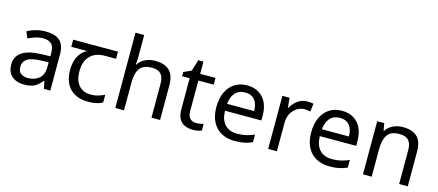

<svg xmlns="http://www.w3.org/2000/svg" viewBox="-53 -1311 4275 1872"><g transform="rotate(15 2084.5 -375.0)"><path d="M288 -545Q386 -545 433 -502Q480 -459 480 -365V0H416L399 -76H395Q372 -47 347.5 -27.5Q323 -8 291.5 1Q260 10 215 10Q167 10 128.5 -7Q90 -24 68 -59.5Q46 -95 46 -149Q46 -229 109 -272.5Q172 -316 303 -320L394 -323V-355Q394 -422 365 -448Q336 -474 283 -474Q241 -474 203 -461.5Q165 -449 132 -433L105 -499Q140 -518 188 -531.5Q236 -545 288 -545ZM314 -259Q214 -255 175.5 -227Q137 -199 137 -148Q137 -103 164.5 -82Q192 -61 235 -61Q303 -61 348 -98.5Q393 -136 393 -214V-262Z M862 10Q744 10 679 -57Q614 -124 614 -245Q614 -325 643 -380.5Q672 -436 726 -465H567V-537H1019V-465H906Q812 -465 758.5 -411.5Q705 -358 705 -252Q705 -165 748 -114.5Q791 -64 871 -64Q908 -64 942 -73.5Q976 -83 1008 -99V-21Q979 -5 944 2.5Q909 10 862 10Z M1224 -537Q1224 -518 1222.5 -498Q1221 -478 1219 -462H1225Q1242 -490 1268 -508Q1294 -526 1326 -535.5Q1358 -545 1392 -545Q1457 -545 1500.5 -524.5Q1544 -504 1566 -461Q1588 -418 1588 -349V0H1501V-343Q1501 -408 1472 -440Q1443 -472 1381 -472Q1321 -472 1287 -449.5Q1253 -427 1238.5 -383.5Q1224 -340 1224 -277V0H1136V-760H1224Z M1933 -62Q1953 -62 1974 -65.5Q1995 -69 2008 -73V-6Q1994 1 1968 5.5Q1942 10 1918 10Q1876 10 1840.5 -4.5Q1805 -19 1783 -55Q1761 -91 1761 -156V-468H1685V-510L1762 -545L1797 -659H1849V-536H2004V-468H1849V-158Q1849 -109 1872.5 -85.5Q1896 -62 1933 -62Z M2322 -546Q2391 -546 2440.5 -516Q2490 -486 2516.5 -431.5Q2543 -377 2543 -304V-251H2176Q2178 -160 2222.5 -112.5Q2267 -65 2347 -65Q2398 -65 2437.5 -74.5Q2477 -84 2519 -102V-25Q2478 -7 2438 1.5Q2398 10 2343 10Q2267 10 2208.5 -21Q2150 -52 2117.5 -113.5Q2085 -175 2085 -264Q2085 -352 2114.5 -415Q2144 -478 2197.5 -512Q2251 -546 2322 -546ZM2321 -474Q2258 -474 2221.5 -433.5Q2185 -393 2178 -321H2451Q2451 -367 2437 -401Q2423 -435 2394.5 -454.5Q2366 -474 2321 -474Z M2929 -546Q2944 -546 2961.5 -544.5Q2979 -543 2992 -540L2981 -459Q2968 -462 2952.5 -464Q2937 -466 2923 -466Q2892 -466 2864 -453Q2836 -440 2814 -416.5Q2792 -393 2779.5 -360Q2767 -327 2767 -286V0H2679V-536H2751L2761 -438H2765Q2782 -468 2806 -492.5Q2830 -517 2861 -531.5Q2892 -546 2929 -546Z M3279 -546Q3348 -546 3397.5 -516Q3447 -486 3473.5 -431.5Q3500 -377 3500 -304V-251H3133Q3135 -160 3179.5 -112.5Q3224 -65 3304 -65Q3355 -65 3394.5 -74.5Q3434 -84 3476 -102V-25Q3435 -7 3395 1.5Q3355 10 3300 10Q3224 10 3165.5 -21Q3107 -52 3074.5 -113.5Q3042 -175 3042 -264Q3042 -352 3071.5 -415Q3101 -478 3154.5 -512Q3208 -546 3279 -546ZM3278 -474Q3215 -474 3178.5 -433.5Q3142 -393 3135 -321H3408Q3408 -367 3394 -401Q3380 -435 3351.5 -454.5Q3323 -474 3278 -474Z M3894 -546Q3990 -546 4039 -499.5Q4088 -453 4088 -349V0H4001V-343Q4001 -408 3972 -440Q3943 -472 3881 -472Q3792 -472 3758 -422Q3724 -372 3724 -278V0H3636V-536H3707L3720 -463H3725Q3743 -491 3769.5 -509.5Q3796 -528 3828 -537Q3860 -546 3894 -546Z"/></g></svg>

Font: ubangla85
Style: Book
Weight: 400
Designer: Jelle Bosma - Monotype Design Team
Foundry: Monotype Imaging Inc.
Version: Version 2.003